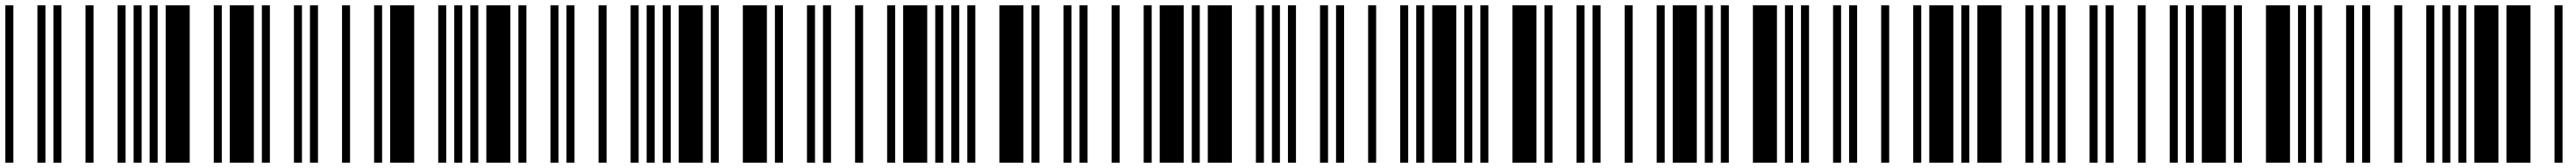

<svg xmlns="http://www.w3.org/2000/svg" viewBox="-20 -610 9640 630"><path d="M0 0V-590H30V0ZM120 0V-590H150V0ZM180 0V-590H210V0ZM300 0V-590H330V0ZM420 0V-590H450V0ZM480 0V-590H510V0ZM540 0V-590H570V0ZM600 0V-590H690V0ZM780 0V-590H810V0ZM840 0V-590H930V0Z M960 0V-590H990V0ZM1080 0V-590H1110V0ZM1140 0V-590H1170V0ZM1260 0V-590H1290V0ZM1380 0V-590H1410V0ZM1440 0V-590H1530V0ZM1620 0V-590H1650V0ZM1680 0V-590H1710V0ZM1740 0V-590H1770V0ZM1800 0V-590H1890V0Z M1920 0V-590H1950V0ZM2040 0V-590H2070V0ZM2100 0V-590H2130V0ZM2220 0V-590H2250V0ZM2340 0V-590H2370V0ZM2400 0V-590H2430V0ZM2460 0V-590H2490V0ZM2520 0V-590H2610V0ZM2640 0V-590H2670V0ZM2760 0V-590H2850V0Z M2880 0V-590H2910V0ZM3000 0V-590H3030V0ZM3060 0V-590H3090V0ZM3180 0V-590H3210V0ZM3300 0V-590H3330V0ZM3360 0V-590H3450V0ZM3480 0V-590H3510V0ZM3540 0V-590H3570V0ZM3600 0V-590H3630V0ZM3720 0V-590H3810V0Z M3840 0V-590H3870V0ZM3960 0V-590H3990V0ZM4020 0V-590H4050V0ZM4140 0V-590H4170V0ZM4260 0V-590H4290V0ZM4320 0V-590H4410V0ZM4440 0V-590H4470V0ZM4500 0V-590H4590V0ZM4680 0V-590H4710V0ZM4740 0V-590H4770V0Z M4800 0V-590H4830V0ZM4920 0V-590H4950V0ZM4980 0V-590H5010V0ZM5100 0V-590H5130V0ZM5220 0V-590H5250V0ZM5280 0V-590H5310V0ZM5340 0V-590H5430V0ZM5460 0V-590H5490V0ZM5520 0V-590H5550V0ZM5640 0V-590H5730V0Z M5760 0V-590H5790V0ZM5880 0V-590H5910V0ZM5940 0V-590H5970V0ZM6060 0V-590H6090V0ZM6180 0V-590H6210V0ZM6240 0V-590H6330V0ZM6360 0V-590H6390V0ZM6420 0V-590H6450V0ZM6540 0V-590H6630V0ZM6660 0V-590H6690V0Z M6720 0V-590H6750V0ZM6840 0V-590H6870V0ZM6900 0V-590H6930V0ZM7020 0V-590H7050V0ZM7140 0V-590H7170V0ZM7200 0V-590H7290V0ZM7320 0V-590H7350V0ZM7380 0V-590H7470V0ZM7560 0V-590H7590V0ZM7620 0V-590H7650V0Z M7680 0V-590H7710V0ZM7800 0V-590H7830V0ZM7860 0V-590H7890V0ZM7980 0V-590H8010V0ZM8100 0V-590H8130V0ZM8160 0V-590H8190V0ZM8220 0V-590H8310V0ZM8340 0V-590H8370V0ZM8460 0V-590H8550V0ZM8580 0V-590H8610V0Z M8640 0V-590H8670V0ZM8760 0V-590H8790V0ZM8820 0V-590H8850V0ZM8940 0V-590H8970V0ZM9060 0V-590H9090V0ZM9120 0V-590H9150V0ZM9180 0V-590H9210V0ZM9240 0V-590H9330V0ZM9360 0V-590H9450V0ZM9540 0V-590H9570V0Z"/></svg>

Font: Libre Barcode 39 Extended
Style: Regular
Weight: 400
Version: Version 1.005; ttfautohint (v1.8.3)